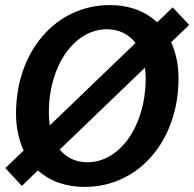

<svg xmlns="http://www.w3.org/2000/svg" viewBox="-20 -721 764 755"><path d="M313 14C528 14 682 -171 682 -412C682 -466 672 -513 653 -555L724 -623L659 -692L598 -633C553 -676 489 -701 412 -701C197 -701 43 -516 43 -275C43 -220 54 -170 73 -129L1 -60L66 10L129 -51C175 -9 238 14 313 14ZM323 -83C278 -83 241 -101 215 -133L550 -455C552 -441 553 -425 553 -408C551 -222 449 -82 323 -83ZM172 -281C173 -467 275 -607 402 -606C450 -605 487 -586 513 -552L176 -228C173 -245 172 -263 172 -281Z"/></svg>

Font: Ronzino Medium
Style: Italic
Weight: 500
Italic angle: -7.99998°
Designer: Nunzio Mazzaferro
Foundry: Collletttivo
Version: Version 1.000;Glyphs 3.3 (3337)